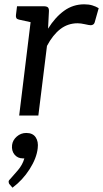

<svg xmlns="http://www.w3.org/2000/svg" viewBox="-20 -536 478 891"><path d="M69 0 131 -507H182Q197 -507 202.5 -501.5Q208 -496 207 -482L203 -403Q236 -456 277.5 -486Q319 -516 371 -516Q392 -516 408.5 -511Q425 -506 438 -498L419 -431Q417 -425 412 -422Q407 -419 401 -419Q394 -419 374.5 -423.5Q355 -428 340 -428Q295 -428 260 -401Q225 -374 198 -323L158 0ZM161 -507 141 -429 68 -445Q59 -447 56 -452Q53 -457 54 -466L59 -507ZM38 335 25 320Q22 317 21 313.5Q20 310 20 306Q21 300 29 293Q42 279 63.5 253.5Q85 228 93 199Q92 199 90 199Q88 199 86 199Q62 199 47.5 181.5Q33 164 36 137Q39 114 58 97.5Q77 81 102 81Q132 81 145.5 101Q159 121 155 152Q150 198 117.5 249Q85 300 38 335Z"/></svg>

Font: Aleo
Style: Italic
Weight: 400
Italic angle: -7°
Designer: Alessio Laiso
Foundry: Alessio Laiso
Version: Version 2.001;gftools[0.9.29]